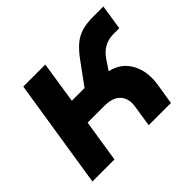

<svg xmlns="http://www.w3.org/2000/svg" viewBox="-120 -677 844 844"><g transform="rotate(-45 301.5 -255.0)"><path d="M25 0 105 -510H242L212 -315H291L364 -415Q390 -451 415 -472Q440 -493 469.5 -501.5Q499 -510 539 -510H603L585 -393H549Q529 -393 510.5 -387Q492 -381 476.5 -368.5Q461 -356 448 -337L418 -292Q474 -280 503 -237.5Q532 -195 532 -136Q532 -126 531 -115Q530 -104 528 -93L513 0H375L390 -98Q391 -103 391.5 -108.5Q392 -114 392 -118Q392 -156 368 -177Q344 -198 295 -198H193L162 0Z"/></g></svg>

Font: MuseoModerno Thin SemiBold
Style: Italic
Weight: 600
Italic angle: -9°
Version: Version 1.003